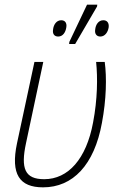

<svg xmlns="http://www.w3.org/2000/svg" viewBox="-20 -795 509 825"><path d="M277 -606H303L397 -767L398 -775H354L278 -615ZM230 -638C250 -638 262 -656 265 -678C268 -697 259 -708 243 -708C222 -708 210 -688 208 -668C205 -650 213 -638 230 -638ZM411 -638C431 -638 444 -657 447 -678C449 -697 440 -708 424 -708C403 -708 391 -689 389 -668C386 -650 395 -638 411 -638ZM165 10C293 10 385 -86 418 -267C437 -368 439 -462 430 -529H393C400 -461 399 -369 380 -269C351 -112 273 -25 170 -25C87 -25 68 -70 92 -181L166 -529H128L53 -179C25 -46 64 10 165 10Z"/></svg>

Font: Noto Sans SemiCondensed ExtraLight
Style: Italic
Weight: 200
Width: 4
Italic angle: -12°
Designer: Monotype Design Team
Foundry: Monotype Imaging Inc.
Version: Version 2.013